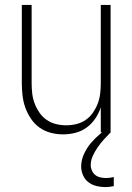

<svg xmlns="http://www.w3.org/2000/svg" viewBox="-20 -540 540 783"><path d="M237 8Q212 8 187 1.5Q162 -5 141.5 -19.5Q121 -34 106.5 -55.5Q92 -77 83.5 -100.5Q75 -124 72 -149.5Q69 -175 69 -200V-520H109V-200Q109 -179 111.5 -158Q114 -137 121.5 -117.5Q129 -98 141 -80.5Q153 -63 170.5 -51Q188 -39 208.5 -34Q229 -29 250 -29Q271 -29 291.5 -34Q312 -39 329.5 -51Q347 -63 359 -80.5Q371 -98 378.5 -117.5Q386 -137 388.5 -158Q391 -179 391 -200V-520H431V0H391V-102Q383 -78 368.5 -56.5Q354 -35 333.5 -20Q313 -5 288 1.5Q263 8 237 8ZM409 223Q391 223 373 218.5Q355 214 340.5 203Q326 192 318.5 174.5Q311 157 311 139Q311 113 322.5 88Q334 63 351 43Q368 23 388.5 6Q409 -11 431 -26V0Q417 14 403.5 29Q390 44 378.5 60.5Q367 77 358.5 95.5Q350 114 350 134Q350 145 355 156Q360 167 369 174Q378 181 389.5 183.5Q401 186 413 186Q420 186 428 185Q436 184 444 182V219Q435 221 426.5 222Q418 223 409 223Z"/></svg>

Font: Iosevka SS04 Extralight
Style: Regular
Weight: 200
Monospace: yes
Designer: Belleve Invis
Foundry: Belleve Invis
Version: Version 19.0.0; ttfautohint (v1.8.4)